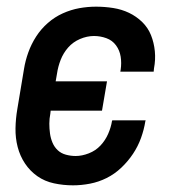

<svg xmlns="http://www.w3.org/2000/svg" viewBox="-20 -548 540 576"><path d="M199 8Q170 8 142 2Q114 -4 92 -19.5Q70 -35 55 -57.5Q40 -80 33 -107Q26 -134 26.5 -163Q27 -192 32 -221L52 -341Q56 -366 65 -391Q74 -416 88.5 -438.5Q103 -461 123.5 -479Q144 -497 168.5 -508Q193 -519 218 -523.5Q243 -528 268 -528Q294 -528 319.5 -524Q345 -520 367 -509.5Q389 -499 406.5 -482Q424 -465 433 -442.5Q442 -420 444.5 -394.5Q447 -369 442 -343L441 -333H341L342 -339Q345 -359 342 -378Q339 -397 328 -412Q317 -427 299 -433.5Q281 -440 262 -440Q241 -440 220 -431Q199 -422 184.5 -405.5Q170 -389 162 -368.5Q154 -348 151 -327L147 -304H301L286 -216H132L131 -207Q128 -192 128 -177Q128 -162 130 -147.5Q132 -133 137.5 -120Q143 -107 153 -97.5Q163 -88 177.5 -84Q192 -80 207 -80Q226 -80 246.5 -88Q267 -96 281.5 -111.5Q296 -127 304.5 -146.5Q313 -166 316 -185L317 -187H417L416 -184Q412 -159 403 -134Q394 -109 379 -86.5Q364 -64 344 -45Q324 -26 300 -14Q276 -2 250 3Q224 8 199 8Z"/></svg>

Font: Iosevka Term Curly SmBd Obl
Style: Regular
Weight: 600
Italic angle: -9°
Designer: Belleve Invis
Foundry: Belleve Invis
Version: Version 32.3.0